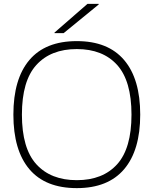

<svg xmlns="http://www.w3.org/2000/svg" viewBox="-20 -956 791 990"><path d="M167.5 -621Q93 -539 93 -365Q93 -191 167.5 -109Q242 -27 376 -27Q510 -27 584 -109Q658 -191 658 -365Q658 -539 584 -621Q510 -703 376 -703Q242 -703 167.5 -621ZM376 -744Q537 -744 620 -646.5Q703 -549 703 -365Q703 -181 620 -83.5Q537 14 376 14Q214 14 131.5 -83.5Q49 -181 49 -365Q49 -549 131.5 -646.5Q214 -744 376 -744ZM261 -785V-788L431 -936H489V-933L308 -785Z"/></svg>

Font: Nacelle UltraLight
Style: Regular
Weight: 200
Designer: Sora Sagano
Foundry: Sora Sagano
Version: Version 1.000;FEAKit 1.0